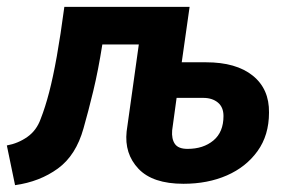

<svg xmlns="http://www.w3.org/2000/svg" viewBox="-24 -528 839 561"><path d="M20 13 -4 -103Q29 -109 56 -128Q83 -147 95 -181Q108 -214 119.5 -258Q131 -302 142 -363.5Q153 -425 164 -508H530L382 -398H275Q263 -322 248.5 -262Q234 -202 220 -153Q198 -74 145 -35.5Q92 3 20 13ZM512 9Q422 9 380.5 -35Q339 -79 346 -144L397 -508H530L507 -346H578Q666 -346 714.5 -307Q763 -268 762 -199Q762 -133 728.5 -86.5Q695 -40 639 -15.5Q583 9 512 9ZM524 -93Q570 -93 599.5 -117.5Q629 -142 629 -189Q629 -215 612.5 -228.5Q596 -242 570 -242H492L479 -147Q477 -122 487 -107.5Q497 -93 524 -93Z"/></svg>

Font: Finlandica SemiBold
Style: Italic
Weight: 600
Italic angle: -8°
Designer: Niklas Ekholm, Juho Hiilivirta, Jaakko Suomalainen
Foundry: Helsinki Type Studio
Version: Version 1.063